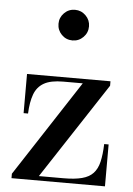

<svg xmlns="http://www.w3.org/2000/svg" viewBox="-54 -799 580 840"><g transform="rotate(5 236.0 -379.0)"><path d="M28.5 0V-19.5L303 -440.5H217Q162.5 -440.5 132.8 -423.5Q103 -406.5 90.5 -372.5Q78 -338.5 76 -288H56.5V-460H423V-440.5L147 -19.5H255.5Q304.5 -19.5 336 -27.8Q367.5 -36 385.2 -55Q403 -74 410.5 -105.8Q418 -137.5 419.5 -184H439V0ZM241.5 -623.5Q213.5 -623.5 194 -643.2Q174.5 -663 174.5 -691Q174.5 -718.5 194 -738.2Q213.5 -758 241.5 -758Q269 -758 288.8 -738.2Q308.5 -718.5 308.5 -691Q308.5 -663 288.8 -643.2Q269 -623.5 241.5 -623.5Z"/></g></svg>

Font: Bodoni Moda 11pt Medium
Style: Regular
Weight: 500
Designer: Owen Earl
Foundry: indestructible type
Version: Version 2.004